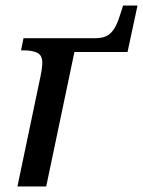

<svg xmlns="http://www.w3.org/2000/svg" viewBox="-20 -674 517 694"><path d="M127 -401Q130 -415 131.5 -428.5Q133 -442 133 -446Q133 -475 114 -483.5Q95 -492 66 -492H56L65 -536H325Q348 -536 363.5 -543Q379 -550 391 -567.5Q403 -585 413 -617L425 -654H477L441 -486H249L147 0H43Z"/></svg>

Font: ET Text
Style: Italic
Weight: 470
Italic angle: -12°
Designer: Monotype Design Team
Foundry: Monotype Imaging Inc.
Version: Version 2.009